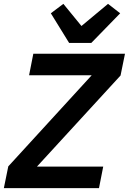

<svg xmlns="http://www.w3.org/2000/svg" viewBox="-32 -977 669 997"><path d="M442 -754 592 -908 529 -957 391 -842 297 -957 232 -908 327 -754ZM504 -112H160L594 -585L617 -698H141L119 -586H444L11 -113L-12 0H482Z"/></svg>

Font: Braiins Sans SemiBold
Style: Italic
Weight: 600
Italic angle: -11.31°
Designer: Mike Abbink, Paul van der Laan, Pieter van Rosmalen, Jiri Chlebus, Lubos Buracinsky
Foundry: Bold Monday, Sudetype
Version: Version 1.000;hotconv 1.0.109;makeotfexe 2.5.65596